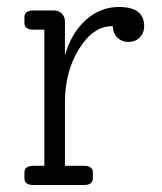

<svg xmlns="http://www.w3.org/2000/svg" viewBox="-20 -530 463 550"><path d="M321 -510Q393 -510 393 -455Q393 -436 380.5 -423Q368 -410 348 -410Q328 -410 315.5 -423Q303 -436 303 -455H301Q247 -455 206.5 -390Q166 -325 166 -237V-55H220Q246 -55 246 -36V-19Q246 0 220 0H76Q50 0 50 -19V-36Q50 -55 76 -55H107V-445H76Q50 -445 50 -464V-481Q50 -500 76 -500H135Q148 -500 157 -491Q166 -482 166 -469V-371Q184 -435 225.5 -472.5Q267 -510 321 -510Z"/></svg>

Font: Solway Light
Style: Regular
Weight: 300
Designer: Mariya V. Pigoulevskaya
Foundry: The Northern Block Ltd.
Version: Version 1.000;hotconv 1.0.109;makeotfexe 2.5.65596